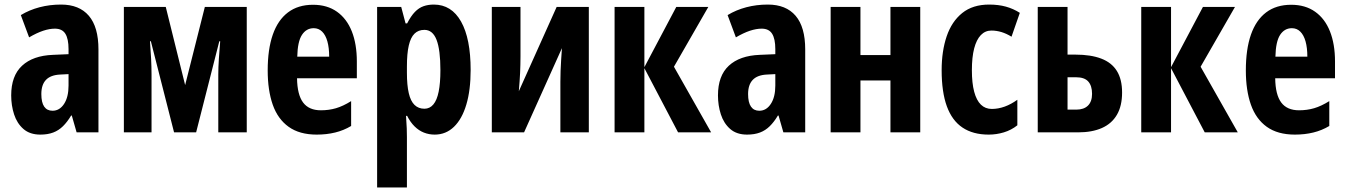

<svg xmlns="http://www.w3.org/2000/svg" viewBox="-20 -577 5872 837"><path d="M246.1 -557.1Q325.7 -557.1 367.4 -508.1Q409.2 -459 409.2 -361.8V0H314L293 -73.2H290Q273.4 -45.4 254.6 -26.9Q235.8 -8.3 211.9 0.7Q188 9.8 155.8 9.8Q110.4 9.8 82.3 -14.6Q54.2 -39.1 41.5 -78.1Q28.8 -117.2 28.8 -161.1Q28.8 -246.6 76.2 -290.5Q123.5 -334.5 210.9 -337.9L278.8 -340.8V-362.8Q278.8 -407.7 264.9 -429.9Q251 -452.1 219.2 -452.1Q195.8 -452.1 168 -442.9Q140.1 -433.6 106.9 -414.1L70.8 -511.2Q107.9 -533.7 152.3 -545.4Q196.8 -557.1 246.1 -557.1ZM278.8 -253.9 242.2 -252Q200.7 -250 180.4 -228.8Q160.2 -207.5 160.2 -167Q160.2 -130.4 172.6 -112.3Q185.1 -94.2 209 -94.2Q239.7 -94.2 259.3 -124Q278.8 -153.8 278.8 -204.1Z M1055.7 -546.9V0H931.6V-252Q931.6 -282.7 934.1 -320.6Q936.5 -358.4 939.9 -397H936L835 0H738.8L637.7 -397H633.8Q636.7 -358.9 638.7 -322Q640.6 -285.2 640.6 -252V0H520V-546.9H702.6L787.1 -206.1L873 -546.9Z M1344.7 -556.2Q1406.2 -556.2 1449 -525.9Q1491.7 -495.6 1513.7 -440.2Q1535.6 -384.8 1535.6 -309.1V-235.8H1274.9Q1275.9 -164.1 1301.3 -130.1Q1326.7 -96.2 1378.9 -96.2Q1413.6 -96.2 1444.6 -105.2Q1475.6 -114.3 1510.7 -136.2V-27.8Q1478 -8.3 1440.9 0.7Q1403.8 9.8 1360.8 9.8Q1285.6 9.8 1238.3 -24.2Q1190.9 -58.1 1168.9 -120.8Q1147 -183.6 1147 -270Q1147 -362.3 1169.2 -426Q1191.4 -489.7 1235.4 -522.9Q1279.3 -556.2 1344.7 -556.2ZM1347.7 -454.1Q1315.4 -454.1 1296.4 -425Q1277.3 -396 1275.9 -330.1H1415Q1415 -368.7 1407.2 -396.5Q1399.4 -424.3 1384.3 -439.2Q1369.1 -454.1 1347.7 -454.1Z M1871.1 -557.1Q1948.2 -557.1 1990 -482.9Q2031.7 -408.7 2031.7 -272Q2031.7 -184.1 2012.9 -121.1Q1994.1 -58.1 1959 -24.2Q1923.8 9.8 1875 9.8Q1850.1 9.8 1827.9 1Q1805.7 -7.8 1787.4 -25.9Q1769 -43.9 1754.9 -71.8H1750Q1752.4 -40.5 1753.2 -17.3Q1753.9 5.9 1753.9 21V240.2H1624V-546.9H1729L1748 -475.1H1754.9Q1771.5 -507.3 1788.8 -525.1Q1806.2 -543 1826.4 -550Q1846.7 -557.1 1871.1 -557.1ZM1830.1 -446.8Q1803.7 -446.8 1786.9 -430.2Q1770 -413.6 1762 -378.4Q1753.9 -343.3 1753.9 -287.1V-259.8Q1753.9 -205.6 1762 -170.9Q1770 -136.2 1787.1 -119.6Q1804.2 -103 1830.1 -103Q1853.5 -103 1869.1 -121.6Q1884.8 -140.1 1892.3 -177.5Q1899.9 -214.8 1899.9 -271Q1899.9 -359.9 1883.1 -403.3Q1866.2 -446.8 1830.1 -446.8Z M2249 -546.9V-330.1Q2249 -311.5 2248.5 -294.2Q2248 -276.9 2247.3 -259.3Q2246.6 -241.7 2245.1 -222.2Q2243.7 -202.6 2241.7 -179.2L2406.7 -546.9H2546.9V0H2422.9V-220.2Q2422.9 -244.1 2423.8 -268.3Q2424.8 -292.5 2426.3 -317.1Q2427.7 -341.8 2429.7 -367.2L2264.6 0H2124V-546.9Z M2928.2 -546.9H3067.9L2918 -286.1L3080.1 0H2936L2789.1 -279.8V0H2659.2V-546.9H2789.1V-284.2Z M3327.1 -557.1Q3406.7 -557.1 3448.5 -508.1Q3490.2 -459 3490.2 -361.8V0H3395L3374 -73.2H3371.1Q3354.5 -45.4 3335.7 -26.9Q3316.9 -8.3 3293 0.7Q3269 9.8 3236.8 9.8Q3191.4 9.8 3163.3 -14.6Q3135.3 -39.1 3122.6 -78.1Q3109.9 -117.2 3109.9 -161.1Q3109.9 -246.6 3157.2 -290.5Q3204.6 -334.5 3292 -337.9L3359.9 -340.8V-362.8Q3359.9 -407.7 3345.9 -429.9Q3332 -452.1 3300.3 -452.1Q3276.9 -452.1 3249 -442.9Q3221.2 -433.6 3188 -414.1L3151.9 -511.2Q3189 -533.7 3233.4 -545.4Q3277.8 -557.1 3327.1 -557.1ZM3359.9 -253.9 3323.2 -252Q3281.7 -250 3261.5 -228.8Q3241.2 -207.5 3241.2 -167Q3241.2 -130.4 3253.7 -112.3Q3266.1 -94.2 3290 -94.2Q3320.8 -94.2 3340.3 -124Q3359.9 -153.8 3359.9 -204.1Z M3731 -546.9V-336.9H3861.8V-546.9H3991.7V0H3861.8V-226.1H3731V0H3601.1V-546.9Z M4290 9.8Q4221.7 9.8 4176 -20.8Q4130.4 -51.3 4107.7 -113.5Q4085 -175.8 4085 -271Q4085 -354 4106.9 -418.7Q4128.9 -483.4 4174.8 -520.3Q4220.7 -557.1 4292 -557.1Q4332.5 -557.1 4365 -548.1Q4397.5 -539.1 4425.8 -521L4389.6 -417Q4367.2 -430.7 4345.5 -437.3Q4323.7 -443.8 4301.8 -443.8Q4274.9 -443.8 4255.9 -424.1Q4236.8 -404.3 4226.8 -366Q4216.8 -327.6 4216.8 -271Q4216.8 -214.8 4226.8 -177.2Q4236.8 -139.6 4256.1 -120.8Q4275.4 -102.1 4303.7 -102.1Q4331.5 -102.1 4359.9 -112.3Q4388.2 -122.6 4415 -142.1V-30.8Q4388.7 -9.8 4356.2 0Q4323.7 9.8 4290 9.8Z M4633.8 -338.9H4668Q4735.4 -338.9 4780.8 -321.5Q4826.2 -304.2 4848.9 -267.6Q4871.6 -231 4871.6 -173.8Q4871.6 -115.2 4849.1 -76.7Q4826.7 -38.1 4783.7 -19Q4740.7 0 4679.7 0H4503.9V-546.9H4633.8ZM4740.7 -168Q4740.7 -203.1 4724.1 -221.7Q4707.5 -240.2 4670.9 -240.2H4633.8V-99.1H4671.9Q4705.1 -99.1 4722.9 -116.7Q4740.7 -134.3 4740.7 -168Z M5224.1 -546.9H5363.8L5213.9 -286.1L5376 0H5231.9L5085 -279.8V0H4955.1V-546.9H5085V-284.2Z M5608.9 -556.2Q5670.4 -556.2 5713.1 -525.9Q5755.9 -495.6 5777.8 -440.2Q5799.8 -384.8 5799.8 -309.1V-235.8H5539.1Q5540 -164.1 5565.4 -130.1Q5590.8 -96.2 5643.1 -96.2Q5677.7 -96.2 5708.7 -105.2Q5739.7 -114.3 5774.9 -136.2V-27.8Q5742.2 -8.3 5705.1 0.7Q5668 9.8 5625 9.8Q5549.8 9.8 5502.4 -24.2Q5455.1 -58.1 5433.1 -120.8Q5411.1 -183.6 5411.1 -270Q5411.1 -362.3 5433.3 -426Q5455.6 -489.7 5499.5 -522.9Q5543.5 -556.2 5608.9 -556.2ZM5611.8 -454.1Q5579.6 -454.1 5560.5 -425Q5541.5 -396 5540 -330.1H5679.2Q5679.2 -368.7 5671.4 -396.5Q5663.6 -424.3 5648.4 -439.2Q5633.3 -454.1 5611.8 -454.1Z"/></svg>

Font: Open Sans Condensed
Style: Regular
Weight: 400
Width: 3
Designer: Monotype Design Team
Foundry: Monotype Imaging Inc.
Version: Version 3.000